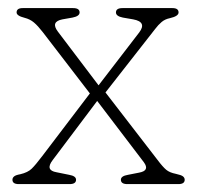

<svg xmlns="http://www.w3.org/2000/svg" viewBox="-20 -466 498 486"><path d="M126.5 -386 229.5 -250 332.5 -384Q352.5 -410.5 317 -417L291 -421.5Q273.5 -425 273.5 -434.5Q273.5 -445.5 290 -445.5H416.5Q432 -445.5 432 -434.5Q432 -425 410 -420Q397.5 -417.5 389 -410.2Q380.5 -403 373 -393L247 -232L378.5 -61.5Q392 -43.5 400.8 -36.2Q409.5 -29 425 -26Q439 -23 443.2 -19.5Q447.5 -16 447.5 -11Q447.5 0 431.5 0H302.5Q286 0 286 -11Q286 -20.5 304 -23.5L332 -29Q360 -34 344 -55.5L226 -210.5L113.5 -61Q93.5 -35 123 -30L155 -23.5Q172.5 -20.5 172.5 -11Q172.5 0 156 0H27.5Q11.5 0 11.5 -11Q11.5 -16 15.8 -19.5Q20 -23 31.5 -25Q50.5 -29.5 60.2 -39Q70 -48.5 87 -71L207.5 -229.5L88 -385Q76 -400.5 66 -409Q56 -417.5 42 -421Q22 -426 22 -434.5Q22 -445.5 37.5 -445.5H165Q181.5 -445.5 181.5 -434.5Q181.5 -425 163.5 -421.5L138 -417Q107.5 -411 126.5 -386Z"/></svg>

Font: Fraunces 72pt S100 Thin
Style: Regular
Weight: 100
Version: Version 1.000; ttfautohint (v1.8.3)